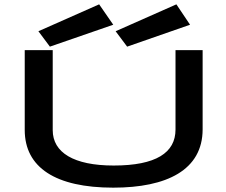

<svg xmlns="http://www.w3.org/2000/svg" viewBox="-20 -854 1040 885"><path d="M566 -639 856 -740 793 -834 513 -710ZM210 -639 502 -740 437 -834 157 -710ZM502 11C748 11 914 -70 914 -258V-623H789V-257C789 -150 699 -91 504 -91C320 -91 223 -151 223 -254V-623H94V-255C94 -82 236 11 502 11Z"/></svg>

Font: Inconsolata UltraExpanded
Style: Bold
Weight: 700
Width: 9
Monospace: yes
Designer: Raph Levien, Cyreal, Brenton Simpson
Foundry: Raph Levien, Cyreal, Google
Version: Version 3.100